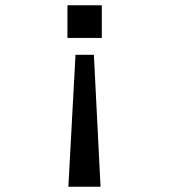

<svg xmlns="http://www.w3.org/2000/svg" viewBox="-20 -531 640 726"><path d="M335 -323.8 360.2 175H238.5L265.5 -323.8ZM365 -511V-387.5H235V-511Z"/></svg>

Font: Chivo Mono Medium
Style: Regular
Weight: 500
Monospace: yes
Designer: Hector Gatti
Foundry: Omnibus-Type
Version: Version 1.008